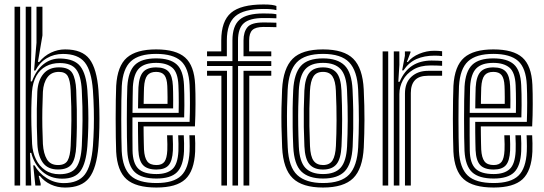

<svg xmlns="http://www.w3.org/2000/svg" viewBox="-20 -830 2435 859"><path d="M45.1 0V-800H70.1V0ZM95.1 0V-800H120V-604.1L117.4 -465.9H123.1Q141.4 -516.2 174.5 -542.7Q207.6 -569.2 251.5 -568.2Q313.7 -566.5 339.6 -532.9Q365.5 -499.3 370.9 -426.8Q374 -380.8 374.9 -339.6Q375.9 -298.5 374.9 -258.5Q374 -218.6 370.9 -176Q364.8 -99.8 340.3 -65.2Q315.7 -30.6 258.7 -30.6Q204.2 -30.6 168.3 -63.5Q132.3 -96.4 119.8 -146.2L114.2 -146L120 0ZM245.9 -50.5Q299.4 -50.5 321 -80.6Q342.5 -110.6 346 -178Q348.5 -233.1 349.2 -290Q350 -346.9 345.9 -426.6Q342.5 -491.2 320.7 -519.5Q299 -547.9 247.2 -547.9Q212.6 -547.9 185.8 -533.5Q158.9 -519.2 142.6 -490.6Q126.4 -462 123 -419.4Q120.9 -384.9 120.2 -347.7Q119.6 -310.6 120.5 -270.3Q121.5 -230 123.6 -185.8Q125.9 -148.7 140.5 -118Q155.2 -87.3 181.7 -68.9Q208.3 -50.5 245.9 -50.5ZM239.6 -71.7Q194.1 -71.7 172 -101.8Q149.9 -131.9 147.2 -185.5Q145.4 -225 144.8 -264.6Q144.1 -304.2 144.7 -343.3Q145.4 -382.3 147 -419.6Q149.7 -470.2 174.2 -499.4Q198.7 -528.7 243.7 -528.7Q288.1 -528.7 303.5 -503.1Q318.8 -477.4 321 -426.6Q322.8 -379.8 323.6 -339.9Q324.3 -300.1 323.8 -261Q323.3 -221.9 321.2 -177Q318.6 -121.4 301.2 -96.5Q283.7 -71.7 239.6 -71.7ZM239.6 -91.6Q271.1 -91.6 282.6 -111.9Q294.1 -132.2 296.2 -177Q298.7 -233.7 299.4 -290.5Q300.1 -347.2 296.2 -426Q294.1 -469.7 283.3 -489.1Q272.5 -508.4 243.6 -508.4Q209.9 -508.4 192.1 -484Q174.3 -459.7 171.9 -419.5Q170.1 -381.2 169.5 -341.2Q168.8 -301.2 169.5 -261.9Q170.1 -222.5 171.9 -185.9Q174.6 -142.7 190 -117.1Q205.4 -91.6 239.6 -91.6ZM271.1 9.1Q236.9 9.1 207.4 -4.5Q177.9 -18.1 158.2 -43.3H153.2L161.8 -8.4L161.9 0H138.1L128.7 -90.4H134.4Q153.9 -55.1 189 -33Q224.2 -10.8 265.6 -10.8Q330.1 -10.8 359.4 -49.1Q388.7 -87.3 395.8 -177.1Q398.7 -217.7 399.7 -257.5Q400.6 -297.4 399.7 -339.3Q398.8 -381.2 395.6 -427.2Q389.3 -513.4 359.2 -551Q329.2 -588.7 261.6 -588.7Q221.7 -588.7 189.5 -569.7Q157.3 -550.7 138.4 -514.5H132.4L143.3 -638.7V-800H169.9V-671.5L149.7 -552.8H155.5Q177.8 -580.1 208.1 -594.6Q238.4 -609 271.3 -609Q347.5 -609 380.4 -565.7Q413.2 -522.5 420.5 -426.1Q423.5 -381.4 424.4 -340.1Q425.4 -298.8 424.5 -258.5Q423.7 -218.3 420.5 -176.8Q412.4 -77 378.7 -34Q344.9 9.1 271.1 9.1Z M680 9Q587.5 9 545.9 -28.3Q504.3 -65.7 499.7 -151.5Q498.7 -176.2 498.1 -215.7Q497.5 -255.1 497.5 -299.1Q497.5 -343 498.1 -382.4Q498.7 -421.7 499.8 -446.1Q505.1 -534.9 547.6 -572Q590.2 -609 678.4 -609Q767.4 -609 808.2 -572.7Q849.1 -536.4 853.1 -451Q854 -432.5 854.4 -410.5Q854.7 -388.5 854.7 -364.3Q854.6 -340.1 854 -314.8Q853.4 -289.6 852.1 -264.6H622.3Q622.5 -245.1 622.7 -225.4Q623 -205.6 623.4 -188.9Q623.8 -172.2 624.2 -161.4Q626.3 -124.6 638.8 -108.1Q651.2 -91.6 680 -91.6Q704.8 -91.6 715.8 -106.5Q726.7 -121.5 728.5 -157.8Q729.1 -167.8 728.8 -185Q728.6 -202.1 727.5 -224.9H752.5Q753.5 -202.6 753.8 -185Q754 -167.4 753.5 -156.7Q751.3 -110.2 734.4 -90.8Q717.6 -71.5 680 -71.5Q638.4 -71.5 619.8 -91.5Q601.1 -111.5 599 -158.6Q598.5 -173.2 598.1 -193.7Q597.7 -214.3 597.5 -237.9Q597.3 -261.5 597.3 -284.7H828.2Q829.1 -305.6 829.5 -327.5Q829.8 -349.4 829.8 -371Q829.8 -392.6 829.4 -412.6Q829 -432.6 828.2 -449.9Q824.5 -525.6 789.4 -557.2Q754.2 -588.9 678.4 -588.9Q601.8 -588.9 565.6 -555.8Q529.4 -522.8 524.8 -444.7Q523.5 -419.2 523 -379.4Q522.5 -339.5 522.5 -295.9Q522.5 -252.3 523.1 -214.2Q523.7 -176.2 524.5 -154.1Q528.6 -78.2 563.9 -44.7Q599.2 -11.1 680 -11.1Q756.3 -11.1 790.4 -43.9Q824.5 -76.6 828.2 -152.8Q828.7 -163.9 828.6 -176Q828.5 -188.2 828.2 -200.8Q827.8 -213.3 827.2 -224.9H852.1Q853 -208.7 853.5 -188.9Q853.9 -169.1 853.1 -151.9Q849.1 -65.3 809 -28.1Q769 9 680 9ZM680 -31.2Q613.9 -31.2 583.5 -59.5Q553 -87.7 549.5 -155Q548.4 -177.9 547.9 -216.1Q547.4 -254.4 547.4 -297.7Q547.4 -341 548 -380Q548.5 -419 549.7 -443.1Q553.8 -510.8 583.7 -539.8Q613.7 -568.8 678.4 -568.8Q740.6 -568.8 770.4 -541.9Q800.2 -515.1 803.2 -449.2Q804.1 -431.1 804.5 -408Q804.9 -384.9 804.9 -358.7Q804.8 -332.6 803.9 -304.8H572.6Q572.4 -259.9 572.5 -225.7Q572.6 -191.4 573 -156.8Q574 -100.2 598.4 -75.8Q622.9 -51.3 680 -51.3Q727.3 -51.3 751.4 -73.4Q775.4 -95.5 778.2 -154.2Q778.8 -169.1 778.5 -186.9Q778.3 -204.6 777.2 -224.9H802.2Q803.1 -206.6 803.5 -188.5Q803.9 -170.4 803.2 -153.5Q800.1 -87.5 771.8 -59.4Q743.4 -31.2 680 -31.2ZM572.8 -325H779.3Q779.8 -349.5 779.8 -371.7Q779.7 -393.9 779.4 -413.4Q779 -432.8 778.2 -448.7Q775.7 -506.6 750.2 -527.7Q724.8 -548.7 678.4 -548.7Q627 -548.7 602.4 -524.3Q577.9 -499.9 574.4 -441.4Q574 -428.2 573.5 -395.6Q573 -363.1 572.8 -325ZM597.5 -345.1Q597.8 -361 598 -378.4Q598.2 -395.7 598.6 -411.8Q599 -427.9 599.4 -439.9Q602.3 -488 620.7 -508.3Q639.1 -528.5 678.4 -528.5Q717.3 -528.5 734.4 -509.3Q751.5 -490.1 753.5 -446.1Q754 -435.5 754.4 -419.3Q754.8 -403.1 754.8 -383.8Q754.9 -364.6 754.6 -345.1ZM622.7 -365.2H729.5Q729.7 -380.8 729.6 -396.2Q729.4 -411.5 729.1 -424.5Q728.8 -437.4 728.5 -445.3Q726.9 -479.3 715.4 -493.9Q703.8 -508.4 678.4 -508.4Q651.5 -508.4 639 -492.6Q626.5 -476.7 624.4 -438.8Q624.1 -429.2 623.7 -418.1Q623.4 -407 623.2 -393.9Q622.9 -380.8 622.7 -365.2Z M1020.1 0V-534.8H906.3V-556.5H1019.9V-649.1Q1019.9 -714 1051.9 -741.9Q1083.9 -769.8 1158.7 -769.8Q1182.6 -769.8 1194 -769.1Q1205.5 -768.5 1216.6 -766.3V-748.1Q1204 -748.8 1191.9 -749Q1179.8 -749.3 1158.7 -749.3Q1097.2 -749.3 1071 -726.3Q1044.8 -703.4 1044.8 -649.1V-556.5H1193.7V-534.8H1045V0ZM970.5 0V-491.3H906.3V-513.1H995.5V0ZM1069.5 0V-513.1H1193.7V-491.3H1095.3V0ZM906.3 -578.3V-600H969.9V-649.1Q969.9 -735.3 1013.6 -772.7Q1057.3 -810 1158.7 -810Q1181.6 -810 1195.1 -808.3Q1208.6 -806.5 1216.6 -803.2V-784.7Q1203.8 -787.8 1191.4 -788.8Q1179 -789.9 1158.7 -789.9Q1070.5 -789.9 1032.7 -757.3Q994.9 -724.7 994.9 -649.1V-578.3ZM1069.5 -578.3V-649.1Q1069.5 -687.3 1087.2 -708.4Q1104.8 -729.5 1158.7 -729.5Q1176.4 -729.5 1187.5 -729.2Q1198.7 -728.9 1216.6 -728.4V-708.4Q1198.6 -708.8 1187.5 -709.1Q1176.4 -709.4 1158.7 -709.4Q1123.9 -709.4 1109.3 -695.8Q1094.7 -682.2 1094.7 -649.1V-600H1193.7V-578.3Z M1425.2 9Q1332.5 9 1289.7 -32.7Q1246.9 -74.3 1242.3 -170.2Q1240.1 -220.1 1239.3 -263.3Q1238.6 -306.4 1239.3 -347.3Q1240.1 -388.2 1242.1 -430.5Q1247.2 -524.8 1289.1 -566.9Q1330.9 -609 1425.2 -609Q1518.5 -609 1560.6 -567Q1602.6 -525 1607.3 -430.2Q1610.8 -354.3 1610.6 -293.2Q1610.4 -232.2 1607.5 -170.1Q1602.4 -74.2 1560 -32.6Q1517.6 9 1425.2 9ZM1425.2 -11.1Q1506 -11.1 1542 -48.9Q1578 -86.7 1582.5 -171.4Q1585.4 -233 1585.6 -292.1Q1585.8 -351.2 1582.3 -429.2Q1578.3 -513.1 1542.3 -551Q1506.2 -588.9 1425.2 -588.9Q1343.9 -588.9 1307.7 -551.1Q1271.4 -513.3 1267 -428.5Q1265.2 -391 1264.4 -351.7Q1263.5 -312.5 1264.2 -268.1Q1264.8 -223.7 1267.3 -170.4Q1271.5 -82.1 1310.2 -46.6Q1348.9 -11.1 1425.2 -11.1ZM1425.2 -31.2Q1360.4 -31.2 1328 -62.9Q1295.7 -94.7 1292 -173.4Q1290 -217.5 1289.4 -261Q1288.7 -304.5 1289.3 -346.1Q1289.9 -387.8 1291.8 -426.3Q1295.8 -501.5 1326.2 -535.2Q1356.6 -568.8 1425.2 -568.8Q1489.8 -568.8 1521.8 -537.2Q1553.7 -505.7 1557.3 -429.1Q1559.6 -379.7 1560.3 -336.5Q1560.9 -293.2 1560.3 -253.4Q1559.7 -213.6 1557.8 -174.4Q1553.8 -97 1522.9 -64.1Q1492 -31.2 1425.2 -31.2ZM1425.2 -51.3Q1478.9 -51.3 1504.1 -79.8Q1529.4 -108.3 1532.8 -175.2Q1535.4 -226.9 1535.7 -289.6Q1536 -352.2 1532.6 -425.9Q1529.6 -493.1 1503.8 -520.9Q1478 -548.7 1425.2 -548.7Q1371.1 -548.7 1345.8 -520.3Q1320.4 -492 1316.8 -425.5Q1315.2 -391.6 1314.4 -352.3Q1313.6 -313.1 1314.2 -268.6Q1314.7 -224.1 1316.9 -174.2Q1320.2 -106.5 1346.4 -78.9Q1372.6 -51.3 1425.2 -51.3ZM1425.2 -71.5Q1384.8 -71.5 1364.6 -95Q1344.5 -118.5 1341.9 -175.4Q1339.9 -220.7 1339.2 -261.9Q1338.6 -303.1 1339.2 -343.1Q1339.9 -383.1 1341.7 -424.4Q1344.7 -480.3 1364.1 -504.4Q1383.5 -528.5 1425.2 -528.5Q1464.6 -528.5 1484.8 -505.6Q1505.1 -482.7 1507.7 -425.2Q1510.7 -356.8 1510.7 -295.1Q1510.7 -233.4 1507.9 -176.2Q1505.1 -119.7 1485.6 -95.6Q1466.1 -71.5 1425.2 -71.5ZM1425.2 -91.6Q1454.7 -91.6 1467.7 -112.3Q1480.7 -133.1 1482.9 -177.5Q1485.5 -231 1485.7 -290.3Q1486 -349.6 1482.7 -424Q1480.9 -467.8 1467.6 -488.1Q1454.2 -508.4 1425.2 -508.4Q1395.3 -508.4 1382.2 -487.9Q1369 -467.3 1366.7 -423.1Q1364.9 -383.3 1364.2 -345.1Q1363.6 -307 1364.2 -265.9Q1364.9 -224.9 1366.9 -176.2Q1368.9 -130.4 1382.9 -111Q1396.9 -91.6 1425.2 -91.6Z M1741.8 0V-600H1766.6L1766.8 -540L1762 -463.9H1767.8Q1788.9 -513.2 1824.7 -536.2Q1860.5 -559.1 1910.9 -559.1Q1924.1 -559.1 1937.9 -558.5Q1951.8 -558 1958 -557.3V-535.6Q1950.6 -536.2 1935.4 -536.7Q1920.3 -537.2 1906.3 -537.2Q1860.4 -537.2 1829.3 -518.7Q1798.2 -500.2 1782.5 -471Q1766.8 -441.7 1766.8 -409.2V0ZM1691.9 0V-600H1716.8V0ZM1791.8 0V-411.4Q1791.8 -460.3 1820.7 -486.7Q1849.6 -513.1 1895 -513.1Q1911 -513.1 1927.2 -513.1Q1943.4 -513.1 1958 -513.1V-491.1Q1943.6 -491.3 1926.6 -491.2Q1909.7 -491.1 1895 -491.1Q1855.2 -491.1 1836.6 -471.4Q1818 -451.6 1818 -414V0ZM1779.2 -515.1 1791.5 -580.7V-600H1816.3L1816.7 -595.9L1800.3 -552.7H1804.9Q1823.6 -576.2 1856.1 -589.5Q1888.6 -602.9 1922.4 -602.9Q1930.2 -602.9 1939.7 -602.4Q1949.1 -601.9 1958 -600.8V-579.1Q1950.5 -580.1 1942.1 -580.6Q1933.7 -581.1 1924.2 -581.1Q1878.4 -581.1 1843.8 -566Q1809.2 -550.9 1785.1 -515.1Z M2188.8 9Q2096.2 9 2054.6 -28.3Q2013 -65.7 2008.5 -151.5Q2007.5 -176.2 2006.9 -215.7Q2006.2 -255.1 2006.2 -299.1Q2006.2 -343 2006.9 -382.4Q2007.5 -421.7 2008.6 -446.1Q2013.8 -534.9 2056.4 -572Q2098.9 -609 2187.2 -609Q2276.1 -609 2317 -572.7Q2357.9 -536.4 2361.9 -451Q2362.7 -432.5 2363.1 -410.5Q2363.5 -388.5 2363.4 -364.3Q2363.4 -340.1 2362.8 -314.8Q2362.2 -289.6 2360.9 -264.6H2131.1Q2131.2 -245.1 2131.5 -225.4Q2131.7 -205.6 2132.1 -188.9Q2132.6 -172.2 2132.9 -161.4Q2135 -124.6 2147.5 -108.1Q2160 -91.6 2188.8 -91.6Q2213.6 -91.6 2224.5 -106.5Q2235.5 -121.5 2237.2 -157.8Q2237.8 -167.8 2237.6 -185Q2237.3 -202.1 2236.2 -224.9H2261.2Q2262.3 -202.6 2262.5 -185Q2262.8 -167.4 2262.2 -156.7Q2260.1 -110.2 2243.2 -90.8Q2226.3 -71.5 2188.8 -71.5Q2147.2 -71.5 2128.5 -91.5Q2109.9 -111.5 2107.7 -158.6Q2107.2 -173.2 2106.8 -193.7Q2106.4 -214.3 2106.2 -237.9Q2106.1 -261.5 2106.1 -284.7H2337Q2337.8 -305.6 2338.2 -327.5Q2338.6 -349.4 2338.6 -371Q2338.5 -392.6 2338.1 -412.6Q2337.8 -432.6 2336.9 -449.9Q2333.3 -525.6 2298.1 -557.2Q2262.9 -588.9 2187.2 -588.9Q2110.5 -588.9 2074.3 -555.8Q2038.2 -522.8 2033.5 -444.7Q2032.3 -419.2 2031.7 -379.4Q2031.2 -339.5 2031.2 -295.9Q2031.2 -252.3 2031.8 -214.2Q2032.5 -176.2 2033.3 -154.1Q2037.4 -78.2 2072.6 -44.7Q2107.9 -11.1 2188.8 -11.1Q2265 -11.1 2299.2 -43.9Q2333.3 -76.6 2336.9 -152.8Q2337.4 -163.9 2337.3 -176Q2337.3 -188.2 2336.9 -200.8Q2336.5 -213.3 2335.9 -224.9H2360.9Q2361.7 -208.7 2362.2 -188.9Q2362.7 -169.1 2361.9 -151.9Q2357.9 -65.3 2317.8 -28.1Q2277.7 9 2188.8 9ZM2188.8 -31.2Q2122.7 -31.2 2092.2 -59.5Q2061.8 -87.7 2058.2 -155Q2057.2 -177.9 2056.7 -216.1Q2056.2 -254.4 2056.2 -297.7Q2056.2 -341 2056.7 -380Q2057.2 -419 2058.4 -443.1Q2062.5 -510.8 2092.5 -539.8Q2122.4 -568.8 2187.2 -568.8Q2249.4 -568.8 2279.2 -541.9Q2308.9 -515.1 2311.9 -449.2Q2312.9 -431.1 2313.3 -408Q2313.7 -384.9 2313.6 -358.7Q2313.6 -332.6 2312.6 -304.8H2081.3Q2081.1 -259.9 2081.2 -225.7Q2081.3 -191.4 2081.8 -156.8Q2082.7 -100.2 2107.2 -75.8Q2131.6 -51.3 2188.8 -51.3Q2236.1 -51.3 2260.1 -73.4Q2284.2 -95.5 2287 -154.2Q2287.5 -169.1 2287.3 -186.9Q2287 -204.6 2286 -224.9H2310.9Q2311.8 -206.6 2312.3 -188.5Q2312.7 -170.4 2311.9 -153.5Q2308.9 -87.5 2280.5 -59.4Q2252.1 -31.2 2188.8 -31.2ZM2081.5 -325H2288.1Q2288.6 -349.5 2288.5 -371.7Q2288.5 -393.9 2288.1 -413.4Q2287.7 -432.8 2287 -448.7Q2284.4 -506.6 2259 -527.7Q2233.6 -548.7 2187.2 -548.7Q2135.7 -548.7 2111.2 -524.3Q2086.7 -499.9 2083.2 -441.4Q2082.8 -428.2 2082.3 -395.6Q2081.8 -363.1 2081.5 -325ZM2106.3 -345.1Q2106.5 -361 2106.7 -378.4Q2107 -395.7 2107.4 -411.8Q2107.8 -427.9 2108.2 -439.9Q2111.1 -488 2129.5 -508.3Q2147.9 -528.5 2187.2 -528.5Q2226.1 -528.5 2243.2 -509.3Q2260.3 -490.1 2262.2 -446.1Q2262.7 -435.5 2263.1 -419.3Q2263.5 -403.1 2263.6 -383.8Q2263.6 -364.6 2263.3 -345.1ZM2131.5 -365.2H2238.2Q2238.5 -380.8 2238.3 -396.2Q2238.2 -411.5 2237.9 -424.5Q2237.6 -437.4 2237.2 -445.3Q2235.7 -479.3 2224.1 -493.9Q2212.6 -508.4 2187.2 -508.4Q2160.2 -508.4 2147.7 -492.6Q2135.2 -476.7 2133.1 -438.8Q2132.8 -429.2 2132.5 -418.1Q2132.2 -407 2131.9 -393.9Q2131.7 -380.8 2131.5 -365.2Z"/></svg>

Font: Big Shoulders Inline Thin
Style: Regular
Weight: 100
Designer: Patric King
Foundry: XO Type Co
Version: Version 2.002